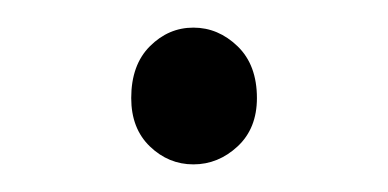

<svg xmlns="http://www.w3.org/2000/svg" viewBox="-20 -106 281 139"><path d="M120 13Q102 13 88.5 0Q75 -13 75 -35Q75 -59 88.5 -72.5Q102 -86 120 -86Q138 -86 152 -72.5Q166 -59 166 -35Q166 -13 152 0Q138 13 120 13Z"/></svg>

Font: Noto Sans HK Thin ExtraLight
Style: Regular
Weight: 250
Version: Version 2.004-H2;hotconv 1.0.118;makeotfexe 2.5.65603